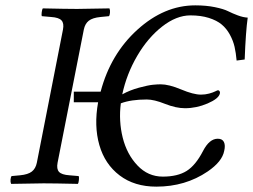

<svg xmlns="http://www.w3.org/2000/svg" viewBox="-20 -678 936 710"><path d="M731 -120.1Q754.4 -165 785.2 -165Q802.2 -165 808.1 -152.8Q814 -140.6 809.1 -120.1Q801.8 -80.6 748 -43.9Q665.5 12.2 558.1 12.2Q477.1 12.2 422.4 -29.3Q367.7 -70.8 347.4 -141.6Q327.1 -212.4 342.8 -299.8H252.9V-338.9H352.1Q388.7 -478 488 -568.1Q587.4 -658.2 702.1 -658.2Q742.2 -658.2 774.4 -651.6Q806.6 -645 823.2 -636.7Q839.8 -628.4 859.4 -621.1Q878.9 -613.8 896 -612.8Q888.7 -561 884.8 -458L855 -454.1Q852.5 -482.4 847.4 -504.9Q842.3 -527.3 830.1 -549.8Q817.9 -572.3 799.8 -587.4Q781.7 -602.5 752.2 -611.8Q722.7 -621.1 684.1 -621.1Q632.3 -621.1 579.3 -579.6Q526.4 -538.1 487.3 -471.2Q448.2 -404.3 432.1 -329.1Q460.4 -344.7 494.1 -353.8Q527.8 -362.8 544.9 -364.5Q562 -366.2 574.2 -366.2Q604.5 -366.2 649.9 -347.2Q695.3 -328.1 723.1 -328.1Q739.3 -328.1 753.4 -332Q767.6 -335.9 775.9 -340.1Q784.2 -344.2 786.1 -344.2Q789.6 -344.2 792 -340.8Q794.4 -337.4 793 -332Q788.6 -313 747.6 -295.4Q706.5 -277.8 664.1 -277.8Q630.9 -277.8 590.3 -293.9Q549.8 -310.1 522.9 -310.1Q464.4 -310.1 426.8 -295.9Q418.5 -230.5 433.8 -168.9Q449.2 -107.4 488.3 -66.2Q527.3 -24.9 582 -24.9Q636.7 -24.9 670.2 -45.9Q703.6 -66.9 731 -120.1ZM212.9 -568.8Q217.3 -591.8 207.5 -602.5Q197.8 -613.3 168.9 -615.2L134.8 -618.2Q132.8 -622.1 134.3 -632.8Q135.7 -643.6 138.2 -647Q226.1 -645 265.1 -645Q294.9 -645 384.8 -647Q387.7 -640.1 386.7 -630.6Q385.7 -621.1 382.8 -618.2L352.1 -615.2Q322.3 -612.3 308.3 -601.3Q294.4 -590.3 290 -568.8L192.9 -76.2Q188.5 -53.2 198.2 -42.5Q208 -31.7 236.8 -29.8L271 -26.9Q272.9 -22.9 271.7 -12Q270.5 -1 268.1 2Q180.2 0 141.1 0Q110.8 0 21 2Q18.1 -4.9 19 -14.4Q20 -23.9 22.9 -26.9L54.2 -29.8Q84 -32.7 97.9 -43.7Q111.8 -54.7 116.2 -76.2Z"/></svg>

Font: Common Serif
Style: Italic
Weight: 400
Italic angle: -12°
Designer: Philipp H. Poll, Khaled Hosny
Foundry: Stefan Peev, Context Ltd.
Version: Version 1.026